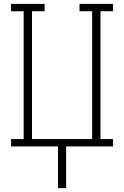

<svg xmlns="http://www.w3.org/2000/svg" viewBox="-20 -755 640 990"><path d="M279 215V0H37V-38H102V-697H37V-735H210V-697H145V-38H455V-697H390V-735H563V-697H498V-38H563V0H321V215Z"/></svg>

Font: Iosevka Etoile Extralight
Style: Regular
Weight: 200
Designer: Belleve Invis
Foundry: Belleve Invis
Version: Version 22.1.2; ttfautohint (v1.8.4)